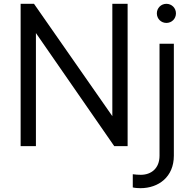

<svg xmlns="http://www.w3.org/2000/svg" viewBox="-20 -765 1005 1005"><path d="M88 0H168V-592L578 0H648V-745H568V-157L158 -745H88ZM675 216C685 219 706 220 715 220C810 220 890 161 890 50V-536H815V50C815 117 771 150 717 150C704 150 689 149 675 147ZM801 -695C801 -667 823 -645 851 -645C879 -645 901 -667 901 -695C901 -723 879 -745 851 -745C823 -745 801 -723 801 -695Z"/></svg>

Font: Mluvka
Style: Regular
Weight: 400
Designer: Modified by Jiří Krblich, Original typeface by Gumpita Rahayu
Foundry: Gumpita Rahayu & Jiří Krblich
Version: Version 2.000;Glyphs 3.1.1 (3134)